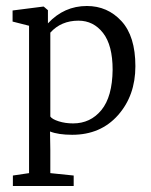

<svg xmlns="http://www.w3.org/2000/svg" viewBox="-20 -442 504 641"><path d="M432 -221Q432 -123 374 -57.5Q316 8 221 8Q175 8 147 -3L148 59V136L226 144V179H23V144L77 136V-356L22 -370V-407L124 -420H126L140 -408V-364Q194 -422 270 -422Q339 -422 385.5 -371.5Q432 -321 432 -221ZM242 -373Q184 -373 148 -333V-53Q154 -44 176 -37Q198 -30 224 -30Q282 -30 318.5 -74.5Q355 -119 356 -209Q356 -291 324 -332Q292 -373 242 -373Z"/></svg>

Font: Aikya
Style: Regular
Weight: 400
Designer: Neelakash Kshetrimayum (Latin subset based on Merriweather by Eben Sorkin)
Foundry: Brand New Type
Version: Version 1.00 b005